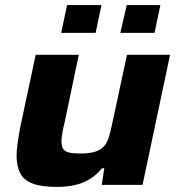

<svg xmlns="http://www.w3.org/2000/svg" viewBox="-20 -725 700 753"><path d="M204 8Q142 8 107 -5.5Q72 -19 58.5 -47Q45 -75 45 -115Q45 -136 49.5 -167Q54 -198 60 -229L120 -510H289L233 -243Q229 -229 225 -205.5Q221 -182 221 -171Q221 -150 228.5 -140Q236 -130 252 -126.5Q268 -123 295 -123Q331 -123 353 -130Q375 -137 387.5 -151Q400 -165 407 -187.5Q414 -210 420 -240L478 -510H647L539 0H379L389 -65H380Q360 -40 333.5 -23.5Q307 -7 275 0.5Q243 8 204 8ZM452 -596 477 -705H609L586 -596ZM220 -596 243 -705H378L355 -596Z"/></svg>

Font: Saira Expanded
Style: Bold Italic
Weight: 700
Width: 7
Italic angle: -12°
Designer: Hector Gatti with collaboration of the Omnibus-Type team
Foundry: Omnibus-Type
Version: Version 1.101